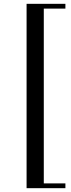

<svg xmlns="http://www.w3.org/2000/svg" viewBox="-20 -735 373 1004"><path d="M322 249H119V-715H322V-690H209V224H322Z"/></svg>

Font: Bailleul Roman
Style: Roman
Weight: 400
Version: Version 1